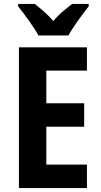

<svg xmlns="http://www.w3.org/2000/svg" viewBox="-20 -954 513 974"><path d="M175 -774H327C350 -816 399 -883 430 -922V-934H346C318 -911 281 -886 251 -847C220 -883 182 -914 156 -934H72V-922C103 -883 154 -814 175 -774ZM421 0V-119H215V-311H407V-430H215V-596H421V-714H76V0Z"/></svg>

Font: Noto Sans Gujarati UI Condensed
Style: Bold
Weight: 700
Width: 3
Designer: Jelle Bosma - Monotype Design Team, Universal Thirst
Foundry: Monotype Imaging Inc.
Version: Version 2.106